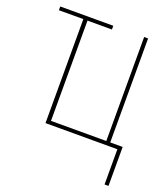

<svg xmlns="http://www.w3.org/2000/svg" viewBox="-129 -610 757 871"><g transform="rotate(20 250.0 -175.0)"><path d="M477 170V0H130V-502H12V-520H268V-502H150V-18H417V-520H436V-18H496V170Z"/></g></svg>

Font: Iosevka Thin
Style: Regular
Weight: 100
Monospace: yes
Designer: Belleve Invis
Foundry: Belleve Invis
Version: Version 32.5.0; ttfautohint (v1.8.4)